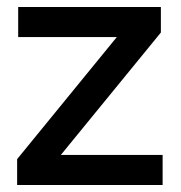

<svg xmlns="http://www.w3.org/2000/svg" viewBox="-20 -529 518 549"><path d="M29 0V-74L314 -423H32V-509H440V-436L154 -86H445V0Z"/></svg>

Font: Red Hat Display Medium
Style: Regular
Weight: 500
Designer: Pentagram / MCKL
Foundry: Pentagram / MCKL
Version: Version 1.005; Red Hat Display Medium